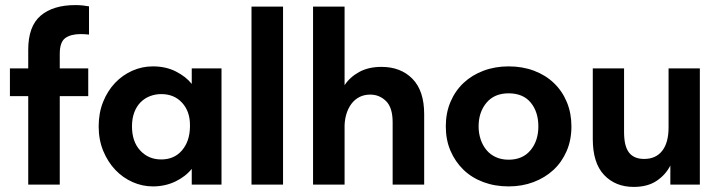

<svg xmlns="http://www.w3.org/2000/svg" viewBox="-20 -726 2832 755"><path d="M19 -457H91V-530Q91 -623 140 -664.5Q189 -706 276 -706Q293 -706 306 -704.5Q319 -703 330 -701V-590Q322 -591 313.5 -591.5Q305 -592 297 -592Q259 -592 237 -576.5Q215 -561 215 -514V-457H327V-348H215V0H91V-348H19Z M581 7Q540 7 501.5 -10Q463 -27 433.5 -58Q404 -89 386 -132.5Q368 -176 368 -229Q368 -282 385.5 -325.5Q403 -369 432.5 -400Q462 -431 500.5 -448Q539 -465 581 -465Q632 -465 671.5 -445Q711 -425 734 -396V-457H851V0H734V-62Q709 -31 669 -12Q629 7 581 7ZM614 -99Q665 -99 695.5 -134.5Q726 -170 727 -227V-235Q727 -288 696 -322Q665 -356 614 -356Q591 -356 570 -348Q549 -340 533 -324Q517 -308 508 -284Q499 -260 499 -229Q499 -169 531.5 -134Q564 -99 614 -99Z M969 -700H1093V0H969Z M1524 -245Q1524 -303 1498 -328.5Q1472 -354 1436 -354Q1412 -354 1393.5 -344.5Q1375 -335 1362.5 -318.5Q1350 -302 1343 -280.5Q1336 -259 1335 -234V0H1211V-700H1335V-391Q1356 -423 1392.5 -443Q1429 -463 1480 -463Q1556 -463 1602 -416Q1648 -369 1648 -277V0H1524V-245Z M1980 7Q1926 7 1880.5 -10Q1835 -27 1802.5 -58.5Q1770 -90 1751.5 -133Q1733 -176 1733 -229Q1733 -282 1751.5 -325.5Q1770 -369 1803 -400Q1836 -431 1881.5 -448Q1927 -465 1980 -465Q2034 -465 2079.5 -448Q2125 -431 2158 -399.5Q2191 -368 2209 -324.5Q2227 -281 2227 -229Q2227 -175 2208 -131.5Q2189 -88 2156 -57.5Q2123 -27 2078 -10Q2033 7 1980 7ZM1980 -98Q2035 -98 2066 -135Q2097 -172 2097 -229Q2097 -286 2067 -322.5Q2037 -359 1980 -359Q1924 -359 1893 -322Q1862 -285 1862 -229Q1862 -202 1870 -178Q1878 -154 1893 -136Q1908 -118 1930 -108Q1952 -98 1980 -98Z M2472 9Q2400 9 2355.5 -38Q2311 -85 2311 -179V-457H2434V-207Q2434 -151 2453.5 -126Q2473 -101 2513 -101Q2559 -101 2584 -133Q2609 -165 2609 -225V-457H2732V0H2616V-75Q2597 -38 2561.5 -14.5Q2526 9 2472 9Z"/></svg>

Font: Tilda Sans Bold
Style: Regular
Weight: 700
Designer: ParaType Ltd
Foundry: ParaType Ltd
Version: Version 1.009